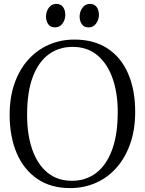

<svg xmlns="http://www.w3.org/2000/svg" viewBox="-20 -954 743 985"><path d="M344.5 11Q242 12 171.8 -36Q101.5 -84 65.5 -169Q29.5 -254 29.5 -364.5Q29.5 -456 55 -527.5Q80.5 -599 126 -649Q171.5 -699 231.8 -725Q292 -751 361.5 -751Q462.5 -751 532 -705.2Q601.5 -659.5 637.5 -576Q673.5 -492.5 673.5 -380Q673.5 -289 648.2 -217Q623 -145 578.2 -94.2Q533.5 -43.5 473.8 -16.8Q414 10 344.5 11ZM349.5 -26.5Q420 -26.5 472.5 -66Q525 -105.5 554.5 -184Q584 -262.5 584 -380Q584 -477 557.5 -552.2Q531 -627.5 479.5 -670.5Q428 -713.5 352.5 -713.5Q282.5 -713.5 230 -675.2Q177.5 -637 148.2 -559.5Q119 -482 119 -364.5Q119 -263 145.5 -187Q172 -111 223.2 -68.8Q274.5 -26.5 349.5 -26.5ZM261 -813.5Q239 -813.5 227.5 -829.8Q216 -846 216 -869Q216 -894 230.2 -914Q244.5 -934 268.5 -934H269.5Q292 -934 303.5 -917.8Q315 -901.5 315 -878Q315 -853.5 300.8 -833.5Q286.5 -813.5 262 -813.5ZM434 -813.5Q411.5 -813.5 400 -829.8Q388.5 -846 388.5 -869Q388.5 -894 402.8 -914Q417 -934 441 -934H442Q464.5 -934 476 -917.8Q487.5 -901.5 487.5 -878Q487.5 -853.5 473.2 -833.5Q459 -813.5 435 -813.5Z"/></svg>

Font: Merriweather 72pt Light
Style: Regular
Weight: 300
Version: Version 2.100